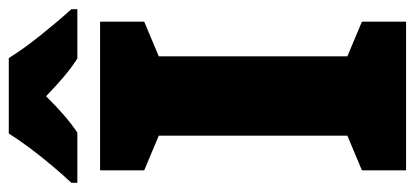

<svg xmlns="http://www.w3.org/2000/svg" viewBox="-280 -688 967 448"><g transform="rotate(-90 204.0 -463.5)"><path d="M378 0H31V-103L112 -137V-577L31 -611V-714H378V-611L297 -577V-137L378 -103ZM293 -927Q314 -893 346.5 -852.5Q379 -812 407 -781V-767H292Q270 -781 249 -799Q228 -817 204 -840Q180 -816 160 -798.5Q140 -781 119 -767H2V-781Q19 -799 41 -825Q63 -851 83.5 -878.5Q104 -906 117 -927Z"/></g></svg>

Font: Noto Sans Gurmukhi SemiCondensed Black
Style: Regular
Weight: 900
Width: 4
Designer: Jelle Bosma - Monotype Design Team
Foundry: Monotype Imaging Inc.
Version: Version 2.004; ttfautohint (v1.8.4.7-5d5b)